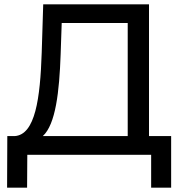

<svg xmlns="http://www.w3.org/2000/svg" viewBox="-20 -720 844 893"><path d="M673 -87V-700H181L174 -475C167 -262 144 -93 48 -87H14L13 153H106L107 0H683V153H776V-87ZM262 -466 267 -613H574V-87H179C239 -141 256 -295 262 -466Z"/></svg>

Font: AWKNG-Font Medium
Style: Regular
Weight: 500
Designer: Awakening Church
Foundry: Awakening Church
Version: Version 1.700;PS 001.700;hotconv 1.0.88;makeotf.lib2.5.64775